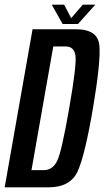

<svg xmlns="http://www.w3.org/2000/svg" viewBox="-50 -800 445 820"><path d="M-30 0 89 -675H274.5Q368.5 -675 374.5 -605.2Q380.5 -535.5 347 -337.5Q313 -138 282 -69Q251 0 157 0ZM84.5 -73.5H138Q174 -73.5 193.5 -111.5Q213 -149.5 245.5 -337.5Q278 -524 272.2 -562.8Q266.5 -601.5 231 -601.5H177.5ZM217.5 -697.5 171 -780H224L254 -722.5L303.5 -780H357L283 -697.5Z"/></svg>

Font: Anybody Condensed Medium
Style: Italic
Weight: 500
Width: 3
Italic angle: -10°
Designer: Tyler Finck
Foundry: Etcetera Type Company
Version: Version 1.010; ttfautohint (v1.8.3) -l 8 -r 50 -G 200 -x 14 